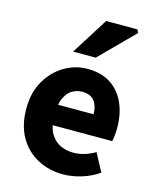

<svg xmlns="http://www.w3.org/2000/svg" viewBox="-115 -831 747 922"><g transform="rotate(15 259.0 -370.5)"><path d="M287.4 12Q216.1 12 158.9 -18.8Q101.8 -49.6 68.6 -107.6Q35.5 -165.7 35.5 -248.2Q35.5 -328.8 69.4 -386.9Q103.2 -444.9 156.9 -476.5Q210.6 -508 270.2 -508Q341.2 -508 388.1 -476.6Q435.1 -445.2 458.1 -391.3Q481.2 -337.4 481.2 -270Q481.2 -250.6 479.1 -232.6Q477.1 -214.5 474.6 -203.3H149.5L148.4 -304.7H354.6Q354.6 -344.3 335.9 -369.7Q317.2 -395.2 273.4 -395.2Q249.3 -395.2 226.1 -382.2Q203 -369.1 188 -337Q173 -305 174.2 -248.2Q175.3 -191.9 194.7 -159.9Q214.2 -127.9 244.1 -114.6Q274 -101.3 307 -101.3Q335.6 -101.3 362.4 -109.4Q389.2 -117.6 415.4 -133L463.2 -43.4Q425.8 -17.1 378.7 -2.6Q331.6 12 287.4 12ZM181.8 -570 297 -753H452L460.6 -737.4L294.2 -570Z"/></g></svg>

Font: SourceSans3VF
Style: Regular
Weight: 200
Designer: Paul D. Hunt
Foundry: Adobe
Version: Version 3.052;hotconv 1.1.0;makeotfexe 2.6.0